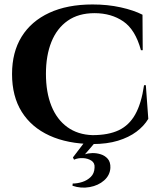

<svg xmlns="http://www.w3.org/2000/svg" viewBox="-20 -633 723 861"><path d="M634 -251 645 -100Q626 -68 592 -42.5Q558 -17 509 -2Q460 13 395 13Q283 12 202 -25Q121 -62 77.5 -131.5Q34 -201 34 -301Q34 -399 77 -468.5Q120 -538 201 -575.5Q282 -613 395 -613Q463 -613 521.5 -600Q580 -587 619 -567L620 -408H612Q587 -500 533 -537Q479 -574 404 -574Q332 -574 283.5 -540Q235 -506 210.5 -445Q186 -384 186 -302Q186 -219 210.5 -158Q235 -97 282 -63Q329 -29 395 -27Q466 -27 512.5 -49Q559 -71 586.5 -120Q614 -169 626 -251ZM355 10H403L361 59Q375 54 394 53.5Q413 53 432 59Q451 65 463.5 79.5Q476 94 475 120Q473 153 447 176Q421 199 382 206Q343 213 305 200L306 190Q327 190 349 183Q371 176 387 160.5Q403 145 404 119Q406 98 390 87.5Q374 77 352 76Q330 75 312 83Q312 83 309.5 78Q307 73 307 73Z"/></svg>

Font: Cinzel
Style: Bold
Weight: 700
Designer: Natanael Gama
Version: Version 2.000